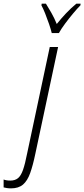

<svg xmlns="http://www.w3.org/2000/svg" viewBox="-151 -786 459 1046"><path d="M-91.3 240.2Q-103.5 240.2 -113.8 238.5Q-124 236.8 -131.3 234.9V191.9Q-116.7 197.8 -94.7 197.8Q-69.3 197.8 -53.2 184.8Q-37.1 171.9 -25.6 139.4Q-14.2 106.9 -2.9 48.8L120.1 -529.8H165.5L41.5 51.8Q28.3 115.2 13.4 157Q-1.5 198.7 -25.6 219.5Q-49.8 240.2 -91.3 240.2ZM130.9 -606Q126.5 -625 116.5 -654.5Q106.4 -684.1 95 -712.6Q83.5 -741.2 74.7 -756.8L76.2 -766.1H99.1Q111.8 -746.1 128.4 -717Q145 -688 158.2 -655.3Q181.6 -684.6 208.7 -713.4Q235.8 -742.2 265.1 -766.1H288.1L287.1 -756.8Q269.5 -739.3 247.1 -712.4Q224.6 -685.5 203.6 -657.2Q182.6 -628.9 169.9 -606Z"/></svg>

Font: Open Sans Condensed Light
Style: Italic
Weight: 300
Width: 3
Italic angle: -12°
Designer: Monotype Design Team
Foundry: Monotype Imaging Inc.
Version: Version 3.000; ttfautohint (v1.8.4)